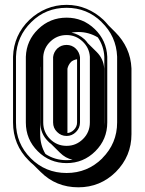

<svg xmlns="http://www.w3.org/2000/svg" viewBox="-20 -717 601 798"><path d="M147.5 -441.4Q147 -439 147 -436.5Q147 -434.1 147 -431.6V-159.2Q147 -113.8 168.9 -77.1Q207.5 -51.3 256.8 -51.3Q270.5 -51.3 281.7 -53.2Q252.4 -59.1 229 -82.5L192.4 -118.7Q185.5 -123.5 179.2 -130.4Q147.5 -162.1 147.5 -208ZM413.1 -195.3Q413.1 -198.2 413.3 -201.4Q413.6 -204.6 413.6 -208V-480.5Q411.6 -524.9 386.7 -561.5Q349.1 -584 305.7 -584Q297.9 -584 290.8 -583.3Q283.7 -582.5 276.9 -581.5Q306.6 -575.7 331.1 -553.7Q335 -549.8 338.6 -545.7Q342.3 -541.5 345.2 -537.1L381.8 -501Q410.6 -472.2 413.1 -432.1ZM260.3 -164.1Q267.6 -164.6 274.4 -168Q281.2 -171.4 287.1 -177.2Q300.3 -190.4 300.3 -208V-470.7Q284.7 -468.3 274.4 -459H274.9Q269 -453.1 265.4 -445.8Q261.7 -438.5 260.3 -431.2ZM256.8 -696.8Q300.3 -696.8 339.1 -680.7Q377.9 -664.6 410.2 -634.3Q415.5 -628.9 420.7 -623.3Q425.8 -617.7 430.7 -611.8L459.5 -583Q490.2 -552.2 507.3 -514.6Q524.4 -477.1 526.4 -432.6V-159.2Q526.4 -67.9 461.4 -2.4Q396.5 61.5 305.7 61.5Q212.9 61.5 148.9 -2.4L117.7 -33.2Q112.8 -37.1 108.2 -41.3Q103.5 -45.4 99.1 -50.3Q34.2 -115.2 34.2 -208V-481.4Q35.6 -526.4 52.7 -564.7Q69.8 -603 102.1 -634.3Q134.3 -664.6 173.3 -680.7Q212.4 -696.8 256.8 -696.8ZM256.8 -643.6Q324.7 -643.6 373.8 -596.2Q422.9 -548.8 425.8 -481V-208Q425.8 -137.7 376.2 -88.4Q326.7 -39.1 256.8 -39.1Q186.5 -39.1 137 -88.4Q87.4 -137.7 87.4 -208V-481Q89.8 -548.8 138.9 -596.2Q188 -643.6 256.8 -643.6ZM159.7 -208Q159.7 -167.5 188 -139.2Q216.3 -110.8 256.8 -110.8Q296.4 -110.8 325 -139.2Q353.5 -167.5 353.5 -208V-481Q351.1 -518.6 323 -544.9Q294.9 -571.3 256.8 -571.3Q217.8 -571.3 189.9 -544.9Q162.1 -518.6 159.7 -481ZM200.7 -480Q203.1 -500.5 218.3 -515.6Q234.4 -530.3 256.8 -530.3Q278.3 -530.3 294.4 -515.6Q302.2 -508.3 306.9 -498.5Q311.5 -488.8 312.5 -479V-208Q312.5 -185.1 295.9 -168.5Q279.3 -151.9 256.8 -151.9Q233.9 -151.9 217.3 -168.5Q200.7 -184.6 200.7 -208ZM256.8 -684.6Q169.9 -684.6 110.4 -625.5Q49.3 -565.9 46.4 -481.4V-208Q46.4 -120.6 107.9 -59.1Q168.9 2 256.8 2Q343.3 2 405.3 -59.1H404.8Q466.8 -121.1 466.8 -208V-481.4Q463.4 -566.4 401.9 -625.5H402.3Q341.8 -684.6 256.8 -684.6Z"/></svg>

Font: Gondrin
Style: Regular
Weight: 400
Designer: Peter Wiegel, original typeface by Carl Albert Fahrenwaldt 1901
Foundry: Peter Wiegel
Version: Version 1.000 2010 initial release